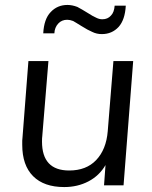

<svg xmlns="http://www.w3.org/2000/svg" viewBox="-20 -750 617 777"><path d="M519 -503 480 0H401L407 -82Q382 -39 338 -16Q294 7 240 7Q158 7 114 -37Q70 -81 70 -164Q70 -174 70 -181Q70 -188 71 -193L95 -503H176L151 -198Q150 -193 150 -177Q150 -60 260 -60Q329 -60 369 -102Q410 -145 416 -219L439 -503ZM155 -615Q158 -673 185 -701Q212 -730 253 -730Q272 -730 293 -722Q312 -712 336 -697Q356 -684 370 -678Q382 -672 394 -672Q416 -672 429 -687Q442 -700 444 -727H489Q486 -670 460 -641Q433 -612 392 -612Q371 -612 353 -621Q336 -628 309 -645Q298 -652 289.5 -657Q281 -662 276 -665Q263 -670 252 -670Q230 -670 216 -655Q201 -639 200 -615Z"/></svg>

Font: PRinguin Sans
Style: Italic
Weight: 400
Designer: Vernon Adams
Foundry: Vernon Adams
Version: ""